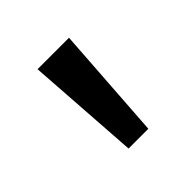

<svg xmlns="http://www.w3.org/2000/svg" viewBox="-77 -757 344 344"><g transform="rotate(-45 95.0 -585.0)"><path d="M69.7 -477.2 54.9 -693H134.6L119.8 -477.2Z"/></g></svg>

Font: Ancizar Sans Thin
Style: Regular
Weight: 100
Designer: Cesar Puertas, Viviana Monsalve, Julian Moncada, Julian Prieto, Jose Castro, Mariel Hernandez, Felipe Aragon, Sara Alarc
Version: Version 8.100